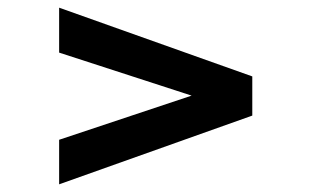

<svg xmlns="http://www.w3.org/2000/svg" viewBox="-20 -605 810 500"><path d="M637 -406V-304L134 -125V-241L479 -356L134 -468V-585Z"/></svg>

Font: Freesentation 7 Bold
Style: Regular
Weight: 700
Designer: glyphs from Roboto by Christian Robertson / Hangul glyphs from Noto Sans CJK(Source Han Sans) by Jang Soo-young and Kang
Foundry: PT&
Version: Version 2.001